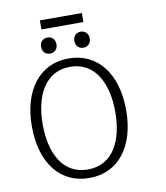

<svg xmlns="http://www.w3.org/2000/svg" viewBox="-101 -1036 976 1131"><g transform="rotate(-10 387.0 -470.5)"><path d="M342 12C516 12 624 -127 624 -345C624 -562 516 -703 342 -703C168 -703 60 -562 60 -345C60 -127 168 12 342 12ZM342 -653C492 -653 559 -515 559 -346C559 -178 495 -39 342 -39C190 -39 125 -178 125 -346C125 -515 192 -653 342 -653ZM215 -899H466V-953H215ZM195 -798C195 -769 214 -750 241 -750C268 -750 287 -769 287 -798C287 -827 268 -846 241 -846C213 -846 195 -826 195 -798ZM394 -798C394 -769 413 -750 440 -750C467 -750 486 -769 486 -798C486 -826 466 -846 440 -846C412 -846 394 -826 394 -798Z"/></g></svg>

Font: Repo Light
Style: Regular
Weight: 300
Designer: Stefan Peev
Foundry: Context Ltd
Version: Version 001.502